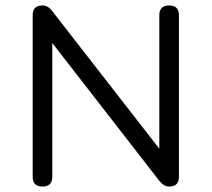

<svg xmlns="http://www.w3.org/2000/svg" viewBox="-20 -685 777 705"><path d="M172 -36Q172 0 136 0Q100 0 100 -36V-629Q100 -665 136 -665Q157 -665 172 -644L565 -139V-629Q565 -665 601 -665Q637 -665 637 -629V-36Q637 0 601 0Q582 0 565 -21L172 -527Z"/></svg>

Font: Jura SemiBold
Style: Regular
Weight: 600
Designer: Daniel Johnson, Alexei Vanyashin
Foundry: Daniel Johnson
Version: Version 5.103